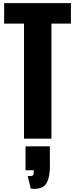

<svg xmlns="http://www.w3.org/2000/svg" viewBox="-20 -899 490 1245"><path d="M135.7 0V-746.1H6.8V-878.9H439.9V-746.1H313.5V0ZM303.2 49.8 303.7 178.2Q303.7 249 282.7 287.1Q261.7 325.7 200.7 325.7Q192.9 325.7 179.2 323.7L159.7 242.7H170.9Q188.5 242.7 193.8 237.8Q199.2 232.9 199.2 205.1H145.5V49.8Z"/></svg>

Font: Oswald-Bold
Style: Bold
Weight: 700
Designer: vernon adams
Foundry: vernon adams
Version: Version 2.002; ttfautohint (v0.92.18-e454-dirty) -l 8 -r 50 